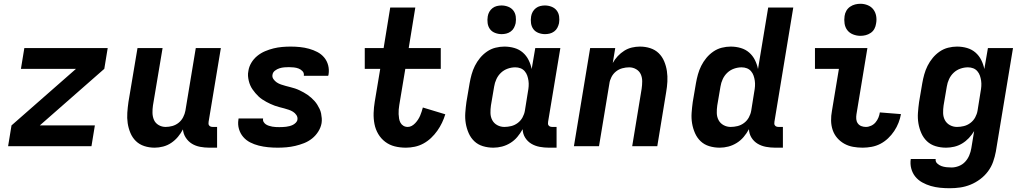

<svg xmlns="http://www.w3.org/2000/svg" viewBox="-20 -775 5440 1018"><path d="M23 0 41 -110 383 -410H91L109 -520H551L533 -410L191 -110H483L465 0Z M800 8Q771 8 745 -0.5Q719 -9 700.5 -27Q682 -45 671.5 -70Q661 -95 657 -122Q653 -149 655 -177.5Q657 -206 661 -234L709 -520H842L791 -216Q788 -196 788.5 -176Q789 -156 796.5 -139Q804 -122 821 -112Q838 -102 858 -102Q876 -102 894 -107Q912 -112 927 -124Q942 -136 951 -153.5Q960 -171 963 -188L1018 -520H1151L1086 -129Q1085 -123 1085.5 -118Q1086 -113 1089.5 -109Q1093 -105 1098 -103.5Q1103 -102 1109 -102H1131V8H1090Q1065 8 1041 3.5Q1017 -1 997.5 -13Q978 -25 965 -45Q952 -65 950 -89Q939 -68 923.5 -49.5Q908 -31 888 -17.5Q868 -4 845 2Q822 8 800 8Z M1452 8Q1426 8 1401 5.5Q1376 3 1352 -3Q1328 -9 1306.5 -20Q1285 -31 1269.5 -49Q1254 -67 1247 -91Q1240 -115 1244 -140L1245 -147H1375V-146Q1373 -136 1378 -128Q1383 -120 1390 -115.5Q1397 -111 1406 -108Q1415 -105 1424 -103.5Q1433 -102 1442 -101.5Q1451 -101 1461 -101Q1470 -101 1479.5 -101.5Q1489 -102 1497.5 -103Q1506 -104 1515.5 -106.5Q1525 -109 1533 -113Q1541 -117 1548.5 -124.5Q1556 -132 1557 -141Q1559 -154 1551.5 -165Q1544 -176 1533.5 -182.5Q1523 -189 1511 -193Q1499 -197 1486.5 -200.5Q1474 -204 1461.5 -207Q1449 -210 1437 -214.5Q1425 -219 1414 -224Q1403 -229 1392 -235Q1381 -241 1370.5 -248Q1360 -255 1351 -263.5Q1342 -272 1334 -281.5Q1326 -291 1319 -301Q1312 -311 1307 -322.5Q1302 -334 1299 -346.5Q1296 -359 1295 -372Q1294 -385 1297 -399Q1300 -421 1312.5 -442Q1325 -463 1344 -478.5Q1363 -494 1385.5 -503.5Q1408 -513 1430.5 -518.5Q1453 -524 1476 -526Q1499 -528 1521 -528Q1546 -528 1570.5 -525.5Q1595 -523 1618.5 -516.5Q1642 -510 1663 -499Q1684 -488 1699 -470Q1714 -452 1720 -428.5Q1726 -405 1722 -380L1720 -373H1590L1591 -374Q1593 -388 1584 -397.5Q1575 -407 1563.5 -411.5Q1552 -416 1538.5 -417.5Q1525 -419 1512 -419Q1500 -419 1487.5 -418Q1475 -417 1462 -413Q1449 -409 1438 -400.5Q1427 -392 1425 -380Q1422 -367 1429.5 -356Q1437 -345 1447.5 -338Q1458 -331 1470 -327Q1482 -323 1494.5 -319.5Q1507 -316 1519.5 -313Q1532 -310 1544 -306Q1556 -302 1567.5 -296.5Q1579 -291 1590 -285Q1601 -279 1611 -272Q1621 -265 1630.5 -256.5Q1640 -248 1648 -239Q1656 -230 1662.5 -219.5Q1669 -209 1674.5 -197.5Q1680 -186 1682.5 -173.5Q1685 -161 1686 -148Q1687 -135 1685 -122Q1681 -99 1667.5 -77.5Q1654 -56 1634.5 -40.5Q1615 -25 1592 -16Q1569 -7 1545.5 -1.5Q1522 4 1498.5 6Q1475 8 1452 8Z M2132 8Q2101 8 2073 1Q2045 -6 2022.5 -23Q2000 -40 1985.5 -64.5Q1971 -89 1965.5 -117.5Q1960 -146 1961 -176Q1962 -206 1967 -236L1996 -410H1914V-520H2014L2049 -735H2182L2147 -520H2317V-410H2129L2097 -218Q2095 -206 2094 -194Q2093 -182 2093.5 -170Q2094 -158 2096 -146Q2098 -134 2103.5 -124Q2109 -114 2119 -108Q2129 -102 2142 -102Q2153 -102 2163 -107.5Q2173 -113 2181.5 -122Q2190 -131 2196.5 -141Q2203 -151 2207.5 -161.5Q2212 -172 2215.5 -183Q2219 -194 2222 -205L2341 -169Q2334 -146 2323.5 -124Q2313 -102 2298.5 -81.5Q2284 -61 2265.5 -43.5Q2247 -26 2225 -14Q2203 -2 2179 3Q2155 8 2132 8Z M2596 8Q2567 8 2540.5 0Q2514 -8 2495 -26Q2476 -44 2465 -69Q2454 -94 2449.5 -121Q2445 -148 2447 -176.5Q2449 -205 2453 -234L2470 -334Q2474 -357 2480.5 -380.5Q2487 -404 2498 -426Q2509 -448 2525 -467.5Q2541 -487 2562 -501.5Q2583 -516 2607 -522Q2631 -528 2654 -528Q2682 -528 2707.5 -520.5Q2733 -513 2752 -496.5Q2771 -480 2782.5 -457Q2794 -434 2799 -409L2818 -520H2951L2886 -129Q2885 -123 2885.5 -118Q2886 -113 2889.5 -109Q2893 -105 2898 -103.5Q2903 -102 2909 -102H2931V8H2890Q2865 8 2841 3.5Q2817 -1 2797 -13Q2777 -25 2764.5 -45Q2752 -65 2751 -90Q2739 -68 2723 -49Q2707 -30 2686 -17Q2665 -4 2642 2Q2619 8 2596 8ZM2654 -102Q2672 -102 2690.5 -106.5Q2709 -111 2725 -123Q2741 -135 2750.5 -152.5Q2760 -170 2763 -188L2779 -288Q2782 -303 2783 -318Q2784 -333 2782 -347Q2780 -361 2775.5 -374Q2771 -387 2762 -397.5Q2753 -408 2740 -413Q2727 -418 2712 -418Q2692 -418 2672 -411Q2652 -404 2636.5 -389.5Q2621 -375 2612 -355.5Q2603 -336 2600 -316L2583 -216Q2580 -196 2580.5 -175.5Q2581 -155 2590 -138Q2599 -121 2616.5 -111.5Q2634 -102 2654 -102ZM2870 -594Q2852 -594 2835 -600.5Q2818 -607 2808 -620.5Q2798 -634 2795.5 -652Q2793 -670 2796 -688Q2798 -701 2804.5 -712.5Q2811 -724 2821.5 -732Q2832 -740 2844.5 -743Q2857 -746 2869 -746Q2887 -746 2904 -739.5Q2921 -733 2931.5 -719.5Q2942 -706 2944.5 -688Q2947 -670 2944 -652Q2941 -639 2935 -627.5Q2929 -616 2918 -608Q2907 -600 2894.5 -597Q2882 -594 2870 -594ZM2640 -594Q2622 -594 2605 -600.5Q2588 -607 2578 -620.5Q2568 -634 2565.5 -652Q2563 -670 2566 -688Q2568 -701 2574.5 -712.5Q2581 -724 2591.5 -732Q2602 -740 2614.5 -743Q2627 -746 2639 -746Q2657 -746 2674 -739.5Q2691 -733 2701.5 -719.5Q2712 -706 2714.5 -688Q2717 -670 2714 -652Q2711 -639 2705 -627.5Q2699 -616 2688 -608Q2677 -600 2664.5 -597Q2652 -594 2640 -594Z M3023 0 3109 -520H3242L3229 -441Q3240 -461 3255.5 -477.5Q3271 -494 3290 -506Q3309 -518 3330.5 -523Q3352 -528 3373 -528Q3402 -528 3428 -519.5Q3454 -511 3472.5 -493Q3491 -475 3501.5 -450Q3512 -425 3516 -398Q3520 -371 3518.5 -342.5Q3517 -314 3512 -286L3465 0H3332L3382 -304Q3385 -324 3385 -344Q3385 -364 3377.5 -381Q3370 -398 3353 -408Q3336 -418 3316 -418Q3298 -418 3279.5 -413Q3261 -408 3246 -396Q3231 -384 3222 -366.5Q3213 -349 3211 -332L3156 0Z M3796 8Q3767 8 3740.5 0Q3714 -8 3695 -26Q3676 -44 3665 -69Q3654 -94 3649.5 -121Q3645 -148 3647 -176.5Q3649 -205 3653 -234L3670 -334Q3674 -357 3680.5 -380.5Q3687 -404 3698 -426Q3709 -448 3725 -467.5Q3741 -487 3762 -501.5Q3783 -516 3807 -522Q3831 -528 3854 -528Q3882 -528 3907.5 -520.5Q3933 -513 3952 -496.5Q3971 -480 3982.5 -457Q3994 -434 3999 -409L4053 -735H4186L4086 -129Q4085 -123 4085.5 -118Q4086 -113 4089.5 -109Q4093 -105 4098 -103.5Q4103 -102 4109 -102H4131V8H4090Q4065 8 4041 3.5Q4017 -1 3997 -13Q3977 -25 3964.5 -45Q3952 -65 3951 -90Q3939 -68 3923 -49Q3907 -30 3886 -17Q3865 -4 3842 2Q3819 8 3796 8ZM3854 -102Q3872 -102 3890.5 -106.5Q3909 -111 3925 -123Q3941 -135 3950.5 -152.5Q3960 -170 3963 -188L3979 -288Q3982 -303 3983 -318Q3984 -333 3982 -347Q3980 -361 3975.5 -374Q3971 -387 3962 -397.5Q3953 -408 3940 -413Q3927 -418 3912 -418Q3892 -418 3872 -411Q3852 -404 3836.5 -389.5Q3821 -375 3812 -355.5Q3803 -336 3800 -316L3783 -216Q3780 -196 3780.5 -175.5Q3781 -155 3790 -138Q3799 -121 3816.5 -111.5Q3834 -102 3854 -102Z M4554 8Q4528 8 4503 3.5Q4478 -1 4456.5 -13Q4435 -25 4419 -43.5Q4403 -62 4395 -85.5Q4387 -109 4386.5 -135Q4386 -161 4391 -187L4428 -410H4301V-520H4579L4521 -169Q4519 -156 4520 -143.5Q4521 -131 4528 -121Q4535 -111 4546.5 -106.5Q4558 -102 4571 -102Q4585 -102 4599 -108.5Q4613 -115 4622.5 -126.5Q4632 -138 4637.5 -151.5Q4643 -165 4645 -179L4757 -170Q4753 -147 4744 -124Q4735 -101 4721 -80Q4707 -59 4688.5 -41.5Q4670 -24 4648 -12.5Q4626 -1 4601.5 3.5Q4577 8 4554 8ZM4542 -585Q4522 -585 4503 -592.5Q4484 -600 4472.5 -615Q4461 -630 4458 -650Q4455 -670 4458 -690Q4460 -705 4467.5 -718Q4475 -731 4487.5 -739.5Q4500 -748 4514 -751.5Q4528 -755 4542 -755Q4562 -755 4580.5 -747.5Q4599 -740 4610.5 -725Q4622 -710 4625.5 -690Q4629 -670 4625 -650Q4623 -635 4616 -622Q4609 -609 4596.5 -600.5Q4584 -592 4570 -588.5Q4556 -585 4542 -585Z M5016 223Q4990 223 4964.5 220.5Q4939 218 4915 211Q4891 204 4869.5 192Q4848 180 4833 161.5Q4818 143 4811.5 118.5Q4805 94 4809 68H4941Q4939 82 4949 91.5Q4959 101 4971.5 105.5Q4984 110 4997.5 111.5Q5011 113 5025 113Q5044 113 5063.5 105.5Q5083 98 5097 83Q5111 68 5119 49Q5127 30 5130 11L5145 -80Q5133 -60 5117 -43Q5101 -26 5081 -14Q5061 -2 5039 3Q5017 8 4996 8Q4967 8 4940.5 0Q4914 -8 4895 -26Q4876 -44 4865 -69Q4854 -94 4849.5 -121Q4845 -148 4847 -176.5Q4849 -205 4853 -234L4870 -334Q4874 -357 4880.5 -380.5Q4887 -404 4898 -426Q4909 -448 4925 -467.5Q4941 -487 4962 -501.5Q4983 -516 5007 -522Q5031 -528 5054 -528Q5082 -528 5107.5 -520.5Q5133 -513 5152 -496.5Q5171 -480 5182.5 -457Q5194 -434 5199 -409L5218 -520H5351L5260 29Q5255 56 5245.5 83Q5236 110 5218.5 133.5Q5201 157 5177 175Q5153 193 5126 204Q5099 215 5071.5 219Q5044 223 5016 223ZM5054 -102Q5072 -102 5090.5 -106.5Q5109 -111 5125 -123Q5141 -135 5150.5 -152.5Q5160 -170 5163 -188L5179 -288Q5182 -303 5183 -318Q5184 -333 5182 -347Q5180 -361 5175.5 -374Q5171 -387 5162 -397.5Q5153 -408 5140 -413Q5127 -418 5112 -418Q5092 -418 5072 -411Q5052 -404 5036.5 -389.5Q5021 -375 5012 -355.5Q5003 -336 5000 -316L4983 -216Q4980 -196 4980.5 -175.5Q4981 -155 4990 -138Q4999 -121 5016.5 -111.5Q5034 -102 5054 -102Z"/></svg>

Font: Iosevka Extrabold Extended
Style: Italic
Weight: 800
Width: 7
Italic angle: -9°
Monospace: yes
Designer: Belleve Invis
Foundry: Belleve Invis
Version: Version 32.5.0; ttfautohint (v1.8.4)